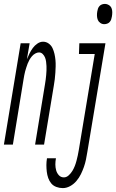

<svg xmlns="http://www.w3.org/2000/svg" viewBox="-60 -742 596 985"><path d="M-40 0 46 -520H92L78 -438Q84 -453 91.5 -468Q99 -483 108.5 -496Q118 -509 132 -518.5Q146 -528 161 -528Q177 -528 190 -518.5Q203 -509 209.5 -495Q216 -481 219.5 -465.5Q223 -450 224.5 -434Q226 -418 225.5 -401.5Q225 -385 224 -368.5Q223 -352 221 -335.5Q219 -319 216 -302L166 0H120L171 -311Q173 -323 174.5 -334.5Q176 -346 177 -357.5Q178 -369 178.5 -380.5Q179 -392 178.5 -403Q178 -414 176.5 -425.5Q175 -437 171 -447Q167 -457 159 -465Q151 -473 140 -473Q131 -473 121 -467.5Q111 -462 103.5 -453Q96 -444 91 -435Q86 -426 82 -416Q78 -406 75 -396Q72 -386 69 -376Q66 -366 64.5 -356Q63 -346 61 -336L6 0ZM475 -618Q464 -618 455 -624Q446 -630 442 -639.5Q438 -649 437.5 -660.5Q437 -672 439 -683Q440 -690 442.5 -697.5Q445 -705 450.5 -711Q456 -717 463.5 -719.5Q471 -722 479 -722Q489 -722 498.5 -716Q508 -710 512 -700.5Q516 -691 516 -679.5Q516 -668 514 -657Q513 -650 510.5 -642.5Q508 -635 502.5 -629Q497 -623 489.5 -620.5Q482 -618 475 -618ZM262 223Q245 223 229 217Q213 211 203 199Q193 187 187.5 171.5Q182 156 180 139Q178 122 178 105Q178 88 181 70H227Q224 86 224 101.5Q224 117 228 131.5Q232 146 242 157Q252 168 268 168Q281 168 292.5 157.5Q304 147 311.5 134.5Q319 122 324 109Q329 96 332.5 82.5Q336 69 339 55.5Q342 42 344 29L426 -465H345L347 -520H481L388 38Q385 57 381 76.5Q377 96 370.5 114.5Q364 133 355 151.5Q346 170 332 186.5Q318 203 299.5 213Q281 223 262 223Z"/></svg>

Font: Iosevka Light Oblique
Style: Regular
Weight: 300
Italic angle: -9°
Monospace: yes
Designer: Belleve Invis
Foundry: Belleve Invis
Version: Version 32.5.0; ttfautohint (v1.8.4)